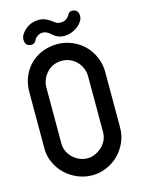

<svg xmlns="http://www.w3.org/2000/svg" viewBox="-129 -948 757 1022"><g transform="rotate(-15 249.5 -437.0)"><path d="M267 -839Q269 -837 276.5 -833Q284 -829 299 -829Q314 -829 327.5 -837Q341 -845 349 -862Q357 -874 370 -874Q388 -874 397 -864.5Q406 -855 406 -837Q406 -823 399 -811Q383 -784 354.5 -769.5Q326 -755 298 -755Q263 -755 238 -778Q213 -801 194.5 -802Q176 -803 161.5 -793.5Q147 -784 140 -767Q130 -755 118 -755Q100 -755 91 -764Q82 -773 82 -792Q82 -806 89 -818Q106 -845 132 -859.5Q158 -874 192.5 -873Q227 -872 267 -839ZM40 -514Q40 -558 55 -596Q70 -634 98 -662.5Q126 -691 164.5 -707Q203 -723 250 -723Q292 -723 330.5 -706.5Q369 -690 397 -662Q425 -634 441.5 -595.5Q458 -557 458 -513V-208Q458 -165 441.5 -127.5Q425 -90 397 -61.5Q369 -33 330.5 -16.5Q292 0 250 0Q208 0 169.5 -16.5Q131 -33 102.5 -60.5Q74 -88 57 -125Q40 -162 40 -202ZM134 -206Q134 -183 143.5 -162.5Q153 -142 169 -127Q185 -112 205.5 -103Q226 -94 249 -94Q272 -94 292.5 -103.5Q313 -113 329 -128Q345 -143 354.5 -163.5Q364 -184 364 -207V-514Q364 -538 355 -559.5Q346 -581 330.5 -597Q315 -613 294 -622Q273 -631 249 -631Q225 -631 204 -622Q183 -613 167.5 -596.5Q152 -580 143 -559Q134 -538 134 -514Z"/></g></svg>

Font: VDS
Style: Regular
Weight: 400
Designer: artmaker
Foundry: artmaker
Version: Version 1.000 2009 initial release